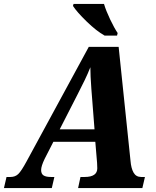

<svg xmlns="http://www.w3.org/2000/svg" viewBox="-62 -951 787 971"><path d="M671 -56 658 0H333L345 -56H366Q430 -56 430 -100L429 -127L420 -234H208L164 -148Q146 -111 146 -91Q146 -72 158 -64Q170 -56 196 -56H213L200 0H-42L-29 -56H-9Q15 -56 30.5 -71Q46 -86 72 -134L387 -714H538L598 -138Q601 -100 613.5 -78Q626 -56 652 -56ZM416 -297 403 -464 400 -502Q395 -569 395 -611Q382 -578 366.5 -546Q351 -514 330 -473L240 -297ZM307 -921 310 -931H464Q474 -897 495 -853Q516 -809 533 -784L530 -771H467Q426 -794 376.5 -842Q327 -890 307 -921Z"/></svg>

Font: Noto Serif NarrowExtraBold
Style: Italic
Weight: 800
Width: 4
Italic angle: -12°
Designer: Monotype Design Team
Foundry: Monotype Imaging Inc.
Version: Version 1.001